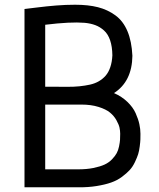

<svg xmlns="http://www.w3.org/2000/svg" viewBox="-20 -795 675 815"><path d="M298.8 -774.9Q354.5 -774.9 395.8 -764.4Q437 -753.9 470 -729.7Q502.9 -705.6 521 -662.6Q539.1 -619.6 542 -558.1Q540.5 -449.2 463.9 -399.9Q497.1 -385.3 520.8 -362.5Q544.4 -339.8 555.7 -314.7Q566.9 -289.6 571.5 -268.3Q576.2 -247.1 576.2 -227.1Q576.2 -212.4 575.9 -203.1Q575.7 -193.8 573.2 -174.1Q570.8 -154.3 566.4 -140.4Q562 -126.5 552.7 -106.9Q543.5 -87.4 530.8 -73.5Q518.1 -59.6 497.8 -44.4Q477.5 -29.3 451.9 -20.3Q426.3 -11.2 390.4 -5.4Q354.5 0.5 312 0H171.9H84V-756.8Q93.8 -757.8 136.7 -763.2Q179.7 -768.6 219 -771.7Q258.3 -774.9 298.8 -774.9ZM171.9 -351.1V-76.2H312Q348.1 -76.2 376.7 -82Q405.3 -87.9 423.8 -96.4Q442.4 -105 455.6 -118.9Q468.8 -132.8 475.3 -144.8Q481.9 -156.7 485.4 -173.8Q488.8 -190.9 489.5 -201.4Q490.2 -211.9 490.2 -227.1Q490.2 -239.7 487.3 -253.2Q484.4 -266.6 474.1 -284.9Q463.9 -303.2 447 -317.1Q430.2 -331.1 398.4 -341.1Q366.7 -351.1 325.2 -351.1ZM457 -560.1Q456.5 -597.2 447.5 -623.8Q438.5 -650.4 421.6 -665.5Q404.8 -680.7 384.8 -688.2Q364.7 -695.8 338.9 -698.2Q279.8 -703.1 171.9 -689.9V-426.8Q185.1 -426.8 210 -426.8Q239.3 -426.8 266.1 -426.5Q293 -426.3 317.1 -428.7Q341.3 -431.2 362.1 -435.8Q382.8 -440.4 399.7 -450.2Q416.5 -460 428.7 -474.1Q440.9 -488.3 448.2 -510Q455.6 -531.7 457 -560.1Z"/></svg>

Font: Junction Regular
Style: Regular
Weight: 500
Designer: Caroline Hadilaksono
Foundry: Caroline Hadilaksono
Version: Version 1.056